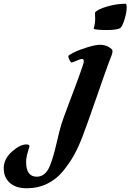

<svg xmlns="http://www.w3.org/2000/svg" viewBox="-279 -737 699 1029"><path d="M365 -586Q345 -576 294 -576Q243 -576 223 -582Q231 -611 231 -636Q231 -661 230 -669Q241 -686 293 -701.5Q345 -717 394 -717Q400 -717 400 -695Q400 -673 389 -635Q378 -597 365 -586ZM-137 37Q-121 37 -121 47Q-121 48 -130 78Q-139 108 -139 131Q-139 210 -82 210Q-34 210 -10 148Q7 105 23.5 33Q40 -39 49.5 -69.5Q59 -100 90 -182Q170 -392 170 -406.5Q170 -421 162 -421Q151 -421 130.5 -411.5Q110 -402 105 -402Q100 -402 93.5 -415.5Q87 -429 87 -436Q87 -441 116 -455.5Q145 -470 189 -483.5Q233 -497 257.5 -497Q282 -497 303 -485.5Q324 -474 324 -463.5Q324 -453 319 -440Q314 -427 303 -398.5Q292 -370 237.5 -213Q183 -56 162 -2Q141 52 117.5 94.5Q94 137 58.5 180.5Q23 224 -26.5 248Q-76 272 -135 272Q-194 272 -226.5 243Q-259 214 -259 164.5Q-259 115 -215.5 76Q-172 37 -137 37Z"/></svg>

Font: Clara
Style: Regular
Weight: 400
Designer: Proyecto DEMO
Foundry: Proyecto DEMO
Version: Version 1.002